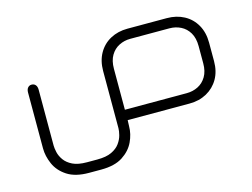

<svg xmlns="http://www.w3.org/2000/svg" viewBox="-80 -512 1079 821"><g transform="rotate(-15 459.0 -101.5)"><path d="M439 0 438 27Q438 61 422 95Q406 129 370.5 152Q335 175 275 175H221Q161 175 125 151.5Q89 128 73.5 92.5Q58 57 58 23V-224Q58 -238 64.5 -245.5Q71 -253 81 -253Q92 -253 98.5 -245.5Q105 -238 105 -224V23Q105 35 109 53Q113 71 125.5 88.5Q138 106 161.5 117.5Q185 129 225 129H270Q310 129 334 117.5Q358 106 370.5 88.5Q383 71 387.5 53Q392 35 392 23V-230Q392 -275 411 -308.5Q430 -342 463.5 -360Q497 -378 539 -378H713Q756 -378 789.5 -360Q823 -342 842 -308.5Q861 -275 861 -230V-148Q861 -103 842 -70Q823 -37 789.5 -18.5Q756 0 713 0ZM439 -46H713Q740 -46 763 -57.5Q786 -69 800 -92.5Q814 -116 814 -151V-227Q814 -263 800 -286.5Q786 -310 763 -321.5Q740 -333 713 -333H539Q513 -333 490 -321.5Q467 -310 453 -286.5Q439 -263 439 -227Z"/></g></svg>

Font: Beiruti Light
Style: Regular
Weight: 300
Designer: Arlette Boutros
Foundry: Boutros
Version: Version 1.41